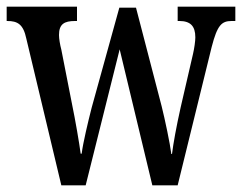

<svg xmlns="http://www.w3.org/2000/svg" viewBox="-20 -556 726 576"><path d="M59 -440 164 0H237L339 -408L437 0H513L615 -415C632 -481 645 -493 675 -493H686V-536H513V-493H518C551 -493 566 -478 566 -444C566 -433 563 -411 559 -394L522 -234C509 -176 500 -126 496 -94H494C490 -126 475 -197 465 -237L388 -533H338L255 -233C244 -190 229 -127 225 -95H222C218 -126 206 -196 196 -244L164 -407C160 -422 157 -440 157 -451C157 -484 173 -493 205 -493H211V-536H0V-493H2C33 -493 50 -483 59 -440Z"/></svg>

Font: Noto Serif Devanagari ExtraCondensed Medium
Style: Regular
Weight: 500
Width: 2
Designer: Universal Thirst, Indian Type Foundry and the Monotype Design Team
Foundry: Monotype Imaging Inc.
Version: Version 2.004